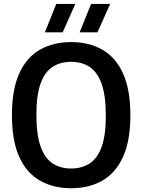

<svg xmlns="http://www.w3.org/2000/svg" viewBox="-20 -968 738 997"><path d="M349.5 9.5Q257 9.5 187.8 -29.8Q118.5 -69 80.2 -152.8Q42 -236.5 42 -370Q42 -503.5 80.2 -587.2Q118.5 -671 187.8 -710.2Q257 -749.5 349.5 -749.5Q442 -749.5 511 -710.2Q580 -671 618.5 -587.2Q657 -503.5 657 -370Q657 -236.5 618.5 -152.8Q580 -69 510.8 -29.8Q441.5 9.5 349.5 9.5ZM349.5 -93Q405 -93 445.5 -119.2Q486 -145.5 507.8 -205.5Q529.5 -265.5 529.5 -367Q529.5 -471.5 507.5 -532.8Q485.5 -594 445.2 -620.5Q405 -647 349.5 -647Q294 -647 253.5 -621Q213 -595 191 -535Q169 -475 169 -373Q169 -268 191 -206.8Q213 -145.5 253.5 -119.2Q294 -93 349.5 -93ZM393.5 -800 453 -947.5H552L486 -800ZM213 -800 272 -947.5H371L305.5 -800Z"/></svg>

Font: Encode Sans Semi Condensed SemiBold
Style: Regular
Weight: 600
Width: 4
Designer: Multiple Designers
Foundry: Impallari Type
Version: Version 3.000; ttfautohint (v1.8.3) -l 8 -r 50 -G 200 -x 14 